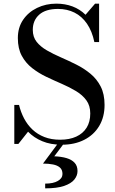

<svg xmlns="http://www.w3.org/2000/svg" viewBox="-20 -780 630 1054"><path d="M319 14.5Q258 14.5 212 -4.8Q166 -24 134 -57L81 10H58.5V-204H84.5Q94 -164.5 112.2 -129.8Q130.5 -95 158.2 -68.8Q186 -42.5 223.8 -27.8Q261.5 -13 310 -13Q361.5 -13 398.5 -30Q435.5 -47 455.5 -79Q475.5 -111 475.5 -157Q475.5 -200 454.2 -229.2Q433 -258.5 397.2 -280Q361.5 -301.5 319.2 -319.8Q277 -338 234.5 -358.2Q192 -378.5 156.5 -406.2Q121 -434 99.5 -473.8Q78 -513.5 78 -571Q78 -628.5 106.5 -670.8Q135 -713 183.2 -736.5Q231.5 -760 289.5 -760Q337 -760 377.8 -744.8Q418.5 -729.5 449.5 -699L502 -760H524V-549H498Q485.5 -609 457.5 -649.8Q429.5 -690.5 389 -710.8Q348.5 -731 298.5 -731Q230.5 -731 195.2 -699.5Q160 -668 160 -616Q160 -577 181.2 -550.2Q202.5 -523.5 237.8 -503.2Q273 -483 315 -464.8Q357 -446.5 399 -425.5Q441 -404.5 476.2 -375.5Q511.5 -346.5 532.8 -305Q554 -263.5 554 -204Q554 -138 524.8 -88.8Q495.5 -39.5 442.5 -12.5Q389.5 14.5 319 14.5ZM228 254V228Q272.5 228 297.8 213.2Q323 198.5 323 175Q323 152 309 139.8Q295 127.5 270.8 122.8Q246.5 118 216 118L304 -0.5H337L278 78Q317 79.5 345.5 88Q374 96.5 389.8 113.8Q405.5 131 405.5 159Q405.5 184 388 205.8Q370.5 227.5 331.5 240.8Q292.5 254 228 254Z"/></svg>

Font: Bodoni Moda 9pt Medium
Style: Regular
Weight: 500
Designer: Owen Earl
Foundry: indestructible type
Version: Version 2.005